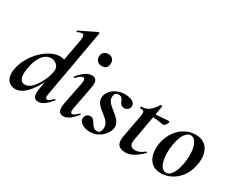

<svg xmlns="http://www.w3.org/2000/svg" viewBox="-97 -1134 1916 1556"><g transform="rotate(30 861.0 -356.0)"><path d="M108 13Q82 13 59 -0.5Q36 -14 25 -44.5Q14 -75 23 -126Q33 -180 61 -229Q89 -278 128 -316.5Q167 -355 210 -377Q253 -399 294 -399Q327 -399 352.5 -383Q378 -367 380 -332L330 -246Q301 -171 265.5 -112.5Q230 -54 190.5 -20.5Q151 13 108 13ZM158 -57Q186 -57 211.5 -78.5Q237 -100 257.5 -132.5Q278 -165 292 -199.5Q306 -234 310 -260Q318 -305 294.5 -327.5Q271 -350 239 -350Q192 -350 158.5 -305.5Q125 -261 111 -180Q101 -116 114 -86.5Q127 -57 158 -57ZM322 9Q288 9 279 -16Q270 -41 278 -89L370 -589Q378 -637 365.5 -647Q353 -657 312 -637Q308 -636 306 -642Q304 -648 308 -649L463 -725Q468 -727 472 -723Q476 -719 475 -717L363 -89Q358 -61 362.5 -51.5Q367 -42 375 -42Q386 -42 399 -52Q412 -62 428 -77Q432 -81 436 -77Q440 -73 436 -69Q405 -32 378 -11.5Q351 9 322 9Z M556 9Q523 9 513 -16Q503 -41 513 -89L554 -297Q564 -346 539 -346Q529 -346 514.5 -336Q500 -326 482 -306Q478 -302 474 -306.5Q470 -311 473 -315Q509 -358 538 -376.5Q567 -395 595 -395Q627 -395 637 -372.5Q647 -350 639 -309L597 -89Q592 -61 597 -51.5Q602 -42 610 -42Q621 -42 634 -52Q647 -62 663 -77Q667 -81 671 -77Q675 -73 671 -69Q640 -32 613 -11.5Q586 9 556 9ZM623 -499Q597 -499 581.5 -514Q566 -529 566 -557Q566 -581 581.5 -596Q597 -611 623 -611Q649 -611 663.5 -596Q678 -581 678 -557Q678 -499 623 -499Z M805 11Q760 11 729 -10Q698 -31 702 -61Q705 -81 718 -91.5Q731 -102 747 -102Q767 -102 778 -90Q789 -78 798 -62.5Q807 -47 819 -35Q831 -23 853 -23Q871 -23 879 -33Q887 -43 890 -63Q894 -95 879.5 -117.5Q865 -140 841.5 -158.5Q818 -177 795 -196Q772 -215 759 -238.5Q746 -262 752 -295Q757 -319 777 -342.5Q797 -366 829 -381Q861 -396 901 -396Q948 -396 975 -380Q1002 -364 999 -336Q996 -316 982 -305.5Q968 -295 954 -295Q930 -295 920 -306Q910 -317 904.5 -331.5Q899 -346 890 -357Q881 -368 858 -368Q840 -368 832 -358Q824 -348 822 -337Q817 -309 831.5 -287Q846 -265 870 -246.5Q894 -228 917 -208Q940 -188 954 -164Q968 -140 962 -108Q958 -83 937 -55Q916 -27 882.5 -8Q849 11 805 11Z M1139 12Q1115 12 1094 4Q1073 -4 1063 -27Q1053 -50 1061 -94L1100 -306Q1106 -339 1100 -349Q1094 -359 1066 -359Q1062 -359 1062.5 -367Q1063 -375 1066 -375Q1114 -375 1144.5 -402Q1175 -429 1193 -463Q1195 -467 1204 -465.5Q1213 -464 1212 -460L1150 -111Q1144 -76 1156 -59.5Q1168 -43 1199 -43Q1219 -43 1239.5 -52Q1260 -61 1283 -80Q1285 -82 1289.5 -78Q1294 -74 1291 -71Q1245 -27 1209.5 -7.5Q1174 12 1139 12ZM1291 -337Q1290 -337 1271.5 -340Q1253 -343 1226.5 -346Q1200 -349 1172 -349L1174 -378Q1208 -378 1236 -380Q1264 -382 1285 -384Q1306 -386 1317 -386Q1322 -386 1323.5 -382Q1325 -378 1324 -374Q1323 -366 1312.5 -351.5Q1302 -337 1291 -337Z M1472 14Q1417 14 1384.5 -15Q1352 -44 1342 -91Q1332 -138 1342 -193Q1354 -254 1386 -300.5Q1418 -347 1464 -373Q1510 -399 1563 -399Q1619 -399 1652 -371.5Q1685 -344 1696 -297.5Q1707 -251 1695 -193Q1682 -125 1646.5 -78.5Q1611 -32 1565 -9Q1519 14 1472 14ZM1506 -11Q1538 -11 1561.5 -48.5Q1585 -86 1596 -149Q1604 -194 1603.5 -234.5Q1603 -275 1594 -307Q1585 -339 1569 -357Q1553 -375 1530 -375Q1502 -375 1478 -341Q1454 -307 1441 -236Q1433 -191 1434 -150Q1435 -109 1443.5 -78Q1452 -47 1468 -29Q1484 -11 1506 -11Z"/></g></svg>

Font: Cormorant Garamond Light
Style: Bold Italic
Weight: 700
Italic angle: -10°
Version: Version 4.001